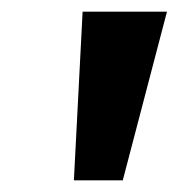

<svg xmlns="http://www.w3.org/2000/svg" viewBox="-20 -725 307 330"><path d="M107 -415 122 -705H267L191 -415Z"/></svg>

Font: Nunito Sans 12pt ExtraLight 12pt
Style: Bold Italic
Weight: 700
Italic angle: -9°
Version: Version 3.101;gftools[0.9.27]